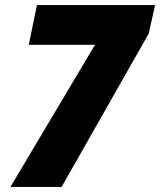

<svg xmlns="http://www.w3.org/2000/svg" viewBox="-20 -734 629 754"><path d="M21 0H222L564 -602L589 -714H125L93 -558H353Z"/></svg>

Font: Noto Sans SemiCondensed Black
Style: Italic
Weight: 900
Width: 4
Italic angle: -12°
Designer: Monotype Design Team
Foundry: Monotype Imaging Inc.
Version: Version 2.013